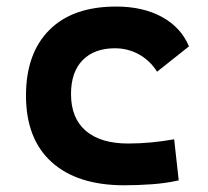

<svg xmlns="http://www.w3.org/2000/svg" viewBox="-20 -547 626 577"><path d="M353.5 9.8Q212.4 9.8 135.3 -59.8Q58.1 -129.4 58.1 -259.8Q58.1 -386.7 128.4 -457Q198.6 -527.3 329.1 -527.3Q409.4 -527.3 466.7 -496.1Q523.9 -464.8 547.9 -407.7L452.1 -331.5Q430.8 -365.1 397.7 -383.5Q364.5 -401.9 325.2 -401.9Q263.2 -401.9 228.3 -366.2Q193.4 -330.5 193.4 -264.6Q193.4 -191.9 237.9 -153.8Q282.5 -115.7 365.2 -115.7Q400.3 -115.7 435.3 -119.1Q470.3 -122.6 503.4 -128.4L517.1 -4.9Q477.6 3.9 435.5 6.8Q393.4 9.8 353.5 9.8Z"/></svg>

Font: Cascadia Mono
Style: Regular
Weight: 400
Monospace: yes
Designer: Aaron Bell
Foundry: Saja Typeworks
Version: Version 2404.023